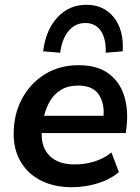

<svg xmlns="http://www.w3.org/2000/svg" viewBox="-20 -771 583 801"><path d="M280 10Q206 10 151.5 -17.5Q97 -45 67 -95Q37 -145 37 -212Q37 -294 71.5 -358.5Q106 -423 167 -461Q228 -499 307 -499Q387 -499 434 -463.5Q481 -428 498.5 -369.5Q516 -311 508 -242L505 -216H154Q152 -155 188 -120Q224 -85 291 -85Q335 -85 374.5 -97.5Q414 -110 445 -135L476 -53Q441 -23 388.5 -6.5Q336 10 280 10ZM306 -414Q264 -414 235 -396.5Q206 -379 189 -350Q172 -321 164 -288H412Q416 -342 391 -378Q366 -414 306 -414ZM231 -551 160 -557Q171 -646 219.5 -698.5Q268 -751 341 -751Q413 -751 455 -698.5Q497 -646 492 -557L421 -551Q423 -610 400.5 -642.5Q378 -675 336 -675Q294 -675 266.5 -642.5Q239 -610 231 -551Z"/></svg>

Font: Nunito Sans
Style: Bold Italic
Weight: 700
Italic angle: -9°
Designer: Vernon Adams
Foundry: Vernon Adams
Version: Version 3.006; ttfautohint (v1.8.3)